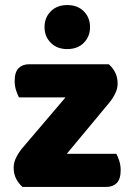

<svg xmlns="http://www.w3.org/2000/svg" viewBox="-20 -739 521 759"><path d="M410 -485Q426 -471 435.5 -452Q445 -433 445 -409Q445 -389 435.5 -369.5Q426 -350 412 -333L244 -131H440Q446 -120 451.5 -103Q457 -86 457 -66Q457 -31 441.5 -15.5Q426 0 400 0H69Q53 -14 43.5 -33Q34 -52 34 -76Q34 -96 43.5 -115.5Q53 -135 67 -152L239 -354H55Q49 -365 43.5 -382Q38 -399 38 -419Q38 -454 53.5 -469.5Q69 -485 95 -485ZM336 -632Q336 -595 311.5 -570Q287 -545 246 -545Q205 -545 180.5 -570Q156 -595 156 -632Q156 -669 180.5 -694Q205 -719 246 -719Q287 -719 311.5 -694Q336 -669 336 -632Z"/></svg>

Font: Baloo Thambi 2 ExtraBold
Style: Regular
Weight: 800
Designer: Aadarsh Rajan and Ek Type
Foundry: Ek Type
Version: Version 1.640;hotconv 1.0.111;makeotfexe 2.5.65597; ttfautoh